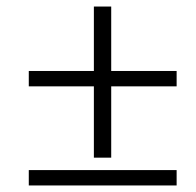

<svg xmlns="http://www.w3.org/2000/svg" viewBox="-20 -571 600 587"><path d="M68 -4V-51H520V-4ZM320 -307V-89H267V-307H68V-354H267V-551H320V-354H520V-307Z"/></svg>

Font: Lucien Schoenschriftv CAT
Style: Regular
Weight: 400
Designer: Lucian Bernhard 1928
Foundry: CAT-Fonts Peter Wiegel
Version: Version 1.000